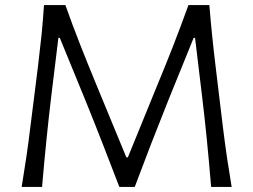

<svg xmlns="http://www.w3.org/2000/svg" viewBox="-20 -733 994 753"><path d="M65 0Q74.5 -58 83 -115Q91.5 -172 99.5 -238.5L129 -473Q137 -538.5 142.8 -594.8Q148.5 -651 152.5 -713H236.5Q265 -632.5 294.5 -557.8Q324 -483 354.5 -409L475.5 -116H481.5L601 -409Q632 -483.5 661 -558Q690 -632.5 719 -713H801Q806 -652 811.8 -595.5Q817.5 -539 825.5 -473L854 -236.5Q862 -171.5 870.2 -115.5Q878.5 -59.5 888.5 0H808Q791.5 -200.5 772 -359.5L745 -584.5H739.5L641 -342Q605.5 -253.5 571.2 -165Q537 -76.5 508.5 0H448Q420.5 -72 385 -163.2Q349.5 -254.5 314.5 -340.5L214.5 -584.5H209L181.5 -359.5Q172 -281 162.8 -190.5Q153.5 -100 145 0Z"/></svg>

Font: Commissioner Flair Light
Style: Regular
Weight: 300
Designer: Kostas Bartsokas
Foundry: Kostas Bartsokas
Version: Version 1.000; ttfautohint (v1.8.3)